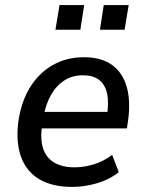

<svg xmlns="http://www.w3.org/2000/svg" viewBox="-20 -726 572 755"><path d="M264 9Q186 9 135 -21Q84 -51 63 -108.5Q42 -166 52 -247Q63 -325 97.5 -381.5Q132 -438 186.5 -469.5Q241 -501 310 -501Q378 -501 420 -471Q462 -441 478 -385.5Q494 -330 484 -254L479 -221H128L138 -286H419L400 -269Q409 -323 401 -358.5Q393 -394 369.5 -412Q346 -430 306 -430Q265 -430 233.5 -410Q202 -390 181 -353.5Q160 -317 151 -266L147 -240Q137 -184 148.5 -145.5Q160 -107 192 -87.5Q224 -68 273 -68Q311 -68 349.5 -80Q388 -92 421 -117L447 -49Q409 -19 360 -5Q311 9 264 9ZM373 -609 388 -706H486L470 -609ZM198 -609 214 -706H311L296 -609Z"/></svg>

Font: Nunito Sans 10pt SemiCondensed SemiBold
Style: Italic
Weight: 600
Width: 4
Italic angle: -9°
Designer: Vernon Adams
Foundry: Vernon Adams
Version: Version 3.101;gftools[0.9.27]